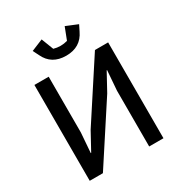

<svg xmlns="http://www.w3.org/2000/svg" viewBox="-211 -1068 1134 1211"><g transform="rotate(-30 356.5 -462.0)"><path d="M207 -847 186 -889 271 -924 305 -836Q329 -829 355 -829Q380 -829 405 -836L439 -924L524 -889L503 -847Q461 -757 355 -757Q249 -757 207 -847ZM88 0V-698H192V-292L181 -148H184L254 -276L529 -698H625V0H521V-406L532 -550H529L459 -422L184 0Z"/></g></svg>

Font: Anuphan Medium
Style: Regular
Weight: 500
Designer: Mike Abbink, Paul van der Laan, Pieter van Rosmalen, Mint Tantisuwanna
Foundry: Bold Monday; Cadson Demak
Version: Version 3.002;hotconv 1.0.109;makeotfexe 2.5.65596